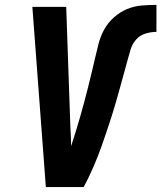

<svg xmlns="http://www.w3.org/2000/svg" viewBox="-20 -763 658 783"><path d="M167 0 112 -735H250L267 -245Q268 -226 269 -206.5Q270 -187 270 -167Q280 -197 289 -226.5Q298 -256 306.5 -285.5Q315 -315 323 -345Q331 -375 338.5 -404.5Q346 -434 353 -463.5Q360 -493 367 -523Q374 -553 381.5 -583Q389 -613 404 -641Q419 -669 444 -691.5Q469 -714 498 -726Q527 -738 557.5 -740.5Q588 -743 618 -743V-633Q596 -633 573 -626Q550 -619 534.5 -601Q519 -583 512.5 -561Q506 -539 500 -517Q494 -495 488 -473Q482 -451 476 -429.5Q470 -408 464 -386Q458 -364 451.5 -342.5Q445 -321 438.5 -299Q432 -277 424.5 -255.5Q417 -234 410 -212.5Q403 -191 395 -169Q387 -147 379 -126Q371 -105 361.5 -83.5Q352 -62 342 -41Q332 -20 321 0Z"/></svg>

Font: Iosevka XBd Ex Obl
Style: Regular
Weight: 800
Width: 7
Italic angle: -9°
Monospace: yes
Designer: Belleve Invis
Foundry: Belleve Invis
Version: Version 32.5.0; ttfautohint (v1.8.4)